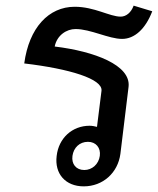

<svg xmlns="http://www.w3.org/2000/svg" viewBox="-20 -650 560 681"><path d="M277 11C345 11 398 -37 407 -104L436 -342C445 -419 315 -468 174 -485C182 -525 216 -547 248 -547C301 -547 366 -512 413 -512C457 -512 496 -547 520 -610L454 -630C445 -605 427 -591 408 -591C369 -591 315 -626 245 -626C153 -626 83 -552 66 -425C227 -406 345 -370 340 -328L324 -200C316 -202 307 -204 298 -204C236 -204 188 -160 181 -97C173 -34 212 11 277 11ZM237 -97C241 -126 262 -147 292 -147C320 -147 338 -126 334 -97C330 -68 307 -47 279 -47C250 -47 233 -68 237 -97Z"/></svg>

Font: TPK Tissa Web Medium
Style: Italic
Weight: 500
Italic angle: -7°
Designer: Jacques Le Bailly, Suppakit Chalermlarp | Katatrad Co.,Ltd.
Foundry: Jacques Le Bailly, Cadson Demak Co.,Ltd.
Version: Version 5.000;Glyphs 3.1.2 (3151)